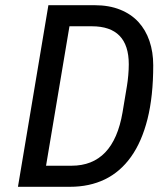

<svg xmlns="http://www.w3.org/2000/svg" viewBox="-20 -718 640 738"><path d="M166 -698H344Q399 -698 441.5 -681Q484 -664 512 -633.5Q540 -603 554.5 -560.5Q569 -518 569 -467Q569 -348 547 -260.5Q525 -173 483.5 -115Q442 -57 383 -28.5Q324 0 249 0H49ZM255 -81Q416 -81 451 -286L468 -388Q471 -406 473 -428.5Q475 -451 475 -471Q475 -617 333 -617H247L157 -81Z"/></svg>

Font: IBM Plex Mono Text
Style: Italic
Weight: 450
Italic angle: -9°
Monospace: yes
Designer: Mike Abbink, Paul van der Laan, Pieter van Rosmalen
Foundry: Bold Monday
Version: Version 2.1